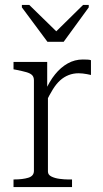

<svg xmlns="http://www.w3.org/2000/svg" viewBox="-20 -761 418 781"><path d="M173 -591H239L341 -731V-741H318L192 -617H226L99 -741H69V-731ZM350 -516V-456Q342 -458 333.5 -459.5Q325 -461 316.5 -462Q308 -463 300 -463Q278 -463 259 -455.5Q240 -448 224.5 -434Q209 -420 195 -397.5Q181 -375 166 -344L164 -391Q181 -430 204 -458.5Q227 -487 255.5 -503Q284 -519 317 -519Q326 -519 336 -518.5Q346 -518 350 -516ZM35 0V-31H37Q72 -31 95 -38Q118 -45 118 -66V-434Q118 -448 110.5 -455.5Q103 -463 87 -467.5Q71 -472 46 -477L35 -479V-509H172V-387L175 -390V-63Q175 -50 189 -43Q203 -36 222.5 -33.5Q242 -31 256 -31H273V0Z"/></svg>

Font: Roboto Serif 36pt ExtraLight
Style: Regular
Weight: 250
Designer: Greg Gazdowicz
Foundry: Commercial Type
Version: Version 1.008